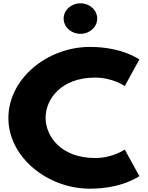

<svg xmlns="http://www.w3.org/2000/svg" viewBox="-20 -1123 891 1158"><path d="M465.1 -1103C409 -1103 363.9 -1062 363.9 -1011C363.9 -960 409 -919 465.1 -919C521.2 -919 566.3 -960 566.3 -1011C566.3 -1062 521.2 -1103 465.1 -1103ZM554.2 -170C659.8 -170 732.4 -221 732.4 -221L820.4 -61C820.4 -61 719.2 15 522.3 15C266 15 30.6 -175 30.6 -411C30.6 -648 264.9 -840 522.3 -840C719.2 -840 820.4 -764 820.4 -764L732.4 -604C732.4 -604 659.8 -655 554.2 -655C346.3 -655 255 -523 255 -413C255 -302 346.3 -170 554.2 -170Z"/></svg>

Font: Hussar
Style: BdWide
Weight: 700
Foundry: Cannot Into Space Fonts
Version: Version 2.00